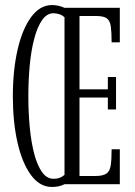

<svg xmlns="http://www.w3.org/2000/svg" viewBox="-20 -731 534 762"><path d="M186 11Q137.5 11 102.8 -36.5Q68 -84 49.5 -165.2Q31 -246.5 31 -349Q31 -452 49.8 -533.8Q68.5 -615.5 103.5 -663.2Q138.5 -711 187 -711Q198.5 -711 211.5 -708.2Q224.5 -705.5 236 -700H455.5V-563H423Q423 -603.5 419.8 -626.2Q416.5 -649 403.8 -658.2Q391 -667.5 362 -667.5H295.5V-376.5H408V-425.5H440.5V-296.5H408V-344H295.5V-32.5H358Q388.5 -32.5 402.2 -42Q416 -51.5 419.5 -74.8Q423 -98 423 -138.5H455.5V0H236.5Q215 11 186 11ZM92.5 -349Q92.5 -285.5 98 -226.8Q103.5 -168 115.5 -121.8Q127.5 -75.5 146.5 -48.5Q165.5 -21.5 192 -21.5Q207.5 -21.5 218 -25.8Q228.5 -30 236 -37V-662.5Q226 -671.5 214.2 -675Q202.5 -678.5 193 -678.5Q166 -678.5 147 -651.2Q128 -624 115.8 -577.2Q103.5 -530.5 98 -471.5Q92.5 -412.5 92.5 -349Z"/></svg>

Font: Imbue 10pt Light
Style: Regular
Weight: 300
Designer: Tyler Finck
Foundry: Etcetera Type Company
Version: Version 1.102; ttfautohint (v1.8.3)